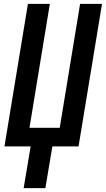

<svg xmlns="http://www.w3.org/2000/svg" viewBox="-20 -755 546 990"><path d="M102 215 138 0H3L124 -735H237L132 -96H288L393 -735H506L385 0H250L214 215Z"/></svg>

Font: Iosevka Curly
Style: Bold Italic
Weight: 700
Italic angle: -9°
Monospace: yes
Designer: Belleve Invis
Foundry: Belleve Invis
Version: Version 22.1.2; ttfautohint (v1.8.4)